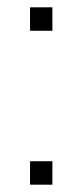

<svg xmlns="http://www.w3.org/2000/svg" viewBox="-20 -504 225 524"><path d="M62 -420V-484H123V-420ZM62 0V-64H123V0Z"/></svg>

Font: Nunito Sans 12pt ExtraLight Condensed
Style: Regular
Weight: 200
Width: 3
Version: Version 3.101;gftools[0.9.27]